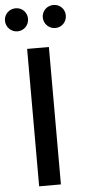

<svg xmlns="http://www.w3.org/2000/svg" viewBox="-92 -1003 457 1037"><g transform="rotate(-5 136.0 -484.5)"><path d="M77 0H195V-745H77ZM-29 -907C-29 -872 -1 -844 34 -844C69 -844 96 -872 96 -907C96 -942 69 -969 34 -969C-1 -969 -29 -942 -29 -907ZM176 -907C176 -872 204 -844 239 -844C274 -844 301 -872 301 -907C301 -942 274 -969 239 -969C204 -969 176 -942 176 -907Z"/></g></svg>

Font: Mluvka SemiBold
Style: Regular
Weight: 600
Designer: Modified by Jiří Krblich, Original typeface by Gumpita Rahayu
Foundry: Gumpita Rahayu & Jiří Krblich
Version: Version 2.000;Glyphs 3.1.1 (3134)